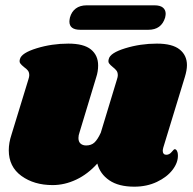

<svg xmlns="http://www.w3.org/2000/svg" viewBox="-20 -693 726 722"><path d="M594 -138Q592 -130 592 -126Q592 -119 595.5 -115Q599 -111 605 -111Q617 -111 625.5 -121.5Q634 -132 637 -132Q642 -132 645.5 -125.5Q649 -119 649 -110Q650 -82 629 -54.5Q608 -27 570 -9Q532 9 485 9Q426 9 391 -15Q356 -39 346 -78Q310 -38 266.5 -17.5Q223 3 178 3Q108 3 60.5 -31.5Q13 -66 13 -128Q13 -156 23 -186L87 -395Q90 -404 90 -410Q90 -421 85 -427.5Q80 -434 70 -441Q60 -449 56 -455Q52 -461 55 -471Q61 -494 118 -511.5Q175 -529 237 -529Q295 -529 322 -507Q349 -485 349 -447Q349 -424 342 -403L279 -195Q275 -184 275 -174Q275 -160 283 -153Q291 -146 304 -146Q323 -146 335 -157Q347 -168 359 -194L420 -395Q423 -404 423 -410Q423 -421 418 -427.5Q413 -434 404 -441Q394 -449 390 -455Q386 -461 389 -471Q394 -494 451 -511.5Q508 -529 570 -529Q628 -529 655.5 -507Q683 -485 683 -448Q683 -429 675 -403ZM306 -673H561Q582 -673 592.5 -664.5Q603 -656 603 -641Q603 -637 601 -627Q587 -581 538 -581H282Q241 -581 241 -612Q241 -617 243 -627Q249 -649 265 -661Q281 -673 306 -673Z"/></svg>

Font: Shrikhand
Style: Regular
Weight: 400
Italic angle: -14°
Version: Version 1.000;PS 1.000;hotconv 1.0.88;makeotf.lib2.5.647800